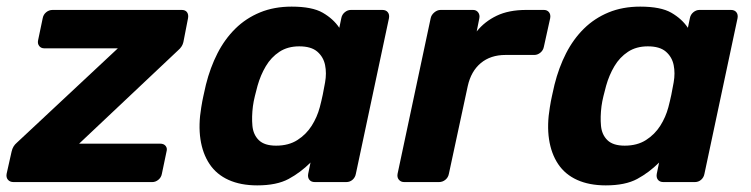

<svg xmlns="http://www.w3.org/2000/svg" viewBox="-40 -550 2270 580"><path d="M1 0Q-10 0 -16 -7Q-22 -14 -20 -25L-5 -92Q-3 -101 1 -107.5Q5 -114 11 -119L316 -404H94Q84 -404 78.5 -411Q73 -418 75 -428L89 -495Q91 -506 99.5 -513Q108 -520 119 -520H509Q520 -520 525 -513Q530 -506 528 -495L514 -423Q511 -409 498 -398L199 -116H444Q455 -116 460.5 -109Q466 -102 463 -92L449 -25Q447 -14 438.5 -7Q430 0 420 0Z M737 10Q687 10 650.5 -6.5Q614 -23 593 -54.5Q572 -86 565.5 -129.5Q559 -173 568 -226Q571 -245 574.5 -260.5Q578 -276 582 -294Q595 -346 617 -389Q639 -432 671 -463.5Q703 -495 745.5 -512.5Q788 -530 841 -530Q903 -530 935 -511.5Q967 -493 985 -466L991 -495Q993 -506 1001.5 -513Q1010 -520 1020 -520H1115Q1126 -520 1131.5 -513Q1137 -506 1135 -495L1035 -25Q1033 -14 1025 -7Q1017 0 1006 0H911Q900 0 894.5 -7Q889 -14 891 -25L898 -59Q868 -29 832 -9.5Q796 10 737 10ZM794 -110Q832 -110 858.5 -127Q885 -144 901.5 -170Q918 -196 926 -226Q931 -245 935 -264Q939 -283 942 -301Q947 -329 942 -353.5Q937 -378 918.5 -394Q900 -410 864 -410Q829 -410 804 -393.5Q779 -377 763 -350Q747 -323 738 -291Q734 -276 730 -260Q726 -244 724 -229Q720 -197 722.5 -170Q725 -143 742 -126.5Q759 -110 794 -110Z M1181 0Q1171 0 1165 -7Q1159 -14 1161 -25L1261 -495Q1263 -505 1272 -512.5Q1281 -520 1291 -520H1389Q1399 -520 1404.5 -512.5Q1410 -505 1408 -495L1400 -455Q1424 -485 1460.5 -502.5Q1497 -520 1550 -520H1603Q1613 -520 1618.5 -513Q1624 -506 1622 -495L1603 -409Q1601 -398 1592.5 -391Q1584 -384 1574 -384H1487Q1442 -384 1412.5 -359.5Q1383 -335 1373 -290L1316 -25Q1314 -14 1305.5 -7Q1297 0 1286 0Z M1790 10Q1740 10 1703.5 -6.5Q1667 -23 1646 -54.5Q1625 -86 1618.5 -129.5Q1612 -173 1621 -226Q1624 -245 1627.5 -260.5Q1631 -276 1635 -294Q1648 -346 1670 -389Q1692 -432 1724 -463.5Q1756 -495 1798.5 -512.5Q1841 -530 1894 -530Q1956 -530 1988 -511.5Q2020 -493 2038 -466L2044 -495Q2046 -506 2054.5 -513Q2063 -520 2073 -520H2168Q2179 -520 2184.5 -513Q2190 -506 2188 -495L2088 -25Q2086 -14 2078 -7Q2070 0 2059 0H1964Q1953 0 1947.5 -7Q1942 -14 1944 -25L1951 -59Q1921 -29 1885 -9.5Q1849 10 1790 10ZM1847 -110Q1885 -110 1911.5 -127Q1938 -144 1954.5 -170Q1971 -196 1979 -226Q1984 -245 1988 -264Q1992 -283 1995 -301Q2000 -329 1995 -353.5Q1990 -378 1971.5 -394Q1953 -410 1917 -410Q1882 -410 1857 -393.5Q1832 -377 1816 -350Q1800 -323 1791 -291Q1787 -276 1783 -260Q1779 -244 1777 -229Q1773 -197 1775.5 -170Q1778 -143 1795 -126.5Q1812 -110 1847 -110Z"/></svg>

Font: Rubik SemiBold
Style: Italic
Weight: 600
Italic angle: -12°
Designer: Hubert and Fischer
Foundry: Hubert and Fischer
Version: Version 2.300;gftools[0.9.30]